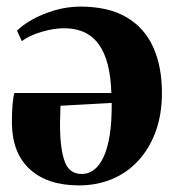

<svg xmlns="http://www.w3.org/2000/svg" viewBox="-20 -549 526 581"><path d="M219 12Q124.5 12 71 -36.2Q17.5 -84.5 16 -175Q16 -210.5 18 -233Q20 -255.5 23.5 -267.5H317Q315.5 -316 306.2 -352.8Q297 -389.5 279.5 -414Q262 -438.5 235.8 -451Q209.5 -463.5 174.5 -463.5Q141.5 -463.5 104.5 -452.2Q67.5 -441 46 -424.5L31.5 -456Q46.5 -472 76.2 -489Q106 -506 144.5 -517.5Q183 -529 223.5 -529Q308 -529 362.5 -497Q417 -465 443.5 -406.5Q470 -348 470 -268Q470 -202.5 451 -150.8Q432 -99 398.2 -62.5Q364.5 -26 318.8 -7Q273 12 219 12ZM227.5 -22.5Q247.5 -22.5 264.2 -35Q281 -47.5 293.2 -73.5Q305.5 -99.5 312 -140Q318.5 -180.5 318 -237.5L163 -229Q162.5 -214.5 162.2 -199.5Q162 -184.5 161.5 -170Q162 -98 175.8 -60.2Q189.5 -22.5 227.5 -22.5Z"/></svg>

Font: Merriweather 120pt
Style: Bold
Weight: 700
Designer: Eben Sorkin
Foundry: Eben Sorkin
Version: Version 2.100